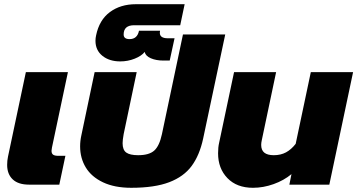

<svg xmlns="http://www.w3.org/2000/svg" viewBox="-20 -878 1699 913"><path d="M14 -94Q14 -114 18 -133L103 -535H303L227 -176Q225 -164 225 -161Q225 -148 232.5 -142.5Q240 -137 258 -137H291L262 0H118Q67 0 40.5 -25Q14 -50 14 -94Z M361 -182Q361 -208 367 -235L430 -535H630L568 -240Q563 -212 563 -197Q563 -165 580.5 -152.5Q598 -140 637 -140Q689 -140 713.5 -162Q738 -184 750 -240L850 -714H1051L946 -219Q929 -140 891.5 -89Q854 -38 784.5 -11.5Q715 15 604 15Q525 15 470 -11Q415 -37 388 -81.5Q361 -126 361 -182Z M434 -684Q434 -697 437 -710Q452 -783 502.5 -820.5Q553 -858 626 -858H858L837 -758H618Q568 -758 568 -714Q568 -692 596 -692Q633 -692 641 -732H741Q740 -728 740 -722Q740 -696 778 -696H810L787 -590H758Q722 -590 697 -601Q672 -612 668 -631Q653 -612 620.5 -599Q588 -586 552 -586Q500 -586 467 -612.5Q434 -639 434 -684Z M1017 -149Q1017 -178 1022 -199L1093 -535H1293L1225 -212Q1222 -199 1222 -189Q1222 -164 1237 -152Q1252 -140 1282 -140Q1315 -140 1340 -153.5Q1365 -167 1386 -194L1458 -535H1659L1546 0H1356L1366 -50Q1330 -20 1281 -2.5Q1232 15 1183 15Q1106 15 1061.5 -31Q1017 -77 1017 -149Z"/></svg>

Font: Prompt ExtraBold
Style: Italic
Weight: 800
Italic angle: -12°
Designer: Katatrad Team
Foundry: CadsonDemak
Version: Version 1.001